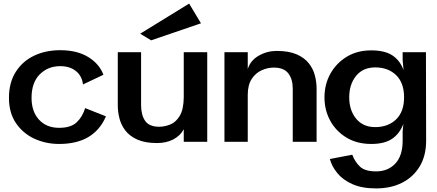

<svg xmlns="http://www.w3.org/2000/svg" viewBox="-20 -791 2435 1071"><path d="M310 12Q236 12 172.5 -17Q109 -46 69.5 -103.5Q30 -161 30 -245Q30 -330 67.5 -389.5Q105 -449 169.5 -480Q234 -511 316 -511Q410 -511 472 -473Q534 -435 557 -374L443 -320Q437 -368 403 -395Q369 -422 316 -422Q247 -422 201.5 -376Q156 -330 156 -245Q156 -169 197.5 -123.5Q239 -78 310 -78Q375 -78 407.5 -108.5Q440 -139 455 -188L571 -142Q505 12 310 12Z M856 7Q790 7 747 -12Q704 -31 680 -62Q656 -93 646.5 -130Q637 -167 637 -204V-500H767V-204Q767 -150 789.5 -117Q812 -84 868 -84Q898 -84 929.5 -96.5Q961 -109 982.5 -144.5Q1004 -180 1005 -247V-500H1136V0H1005V-70Q985 -33 946 -13Q907 7 856 7ZM823 -566 762 -603 1035 -771 1101 -661Z M1523 -507Q1591 -507 1634.5 -488Q1678 -469 1702.5 -438Q1727 -407 1736.5 -370Q1746 -333 1746 -296V0H1613V-296Q1613 -350 1588 -382Q1563 -414 1507 -414Q1473 -414 1439.5 -399Q1406 -384 1384 -350.5Q1362 -317 1362 -262V0H1232V-500H1362V-406Q1377 -454 1423.5 -480.5Q1470 -507 1523 -507Z M2078 260Q1999 260 1945.5 236Q1892 212 1861.5 174.5Q1831 137 1820 96L1945 72Q1960 112 1988 138.5Q2016 165 2078 165Q2144 165 2185 121.5Q2226 78 2226 -6V-58L2230 -100Q2210 -46 2167.5 -17Q2125 12 2051 12Q1972 12 1913.5 -23Q1855 -58 1822.5 -117Q1790 -176 1790 -248Q1790 -320 1822.5 -379Q1855 -438 1913.5 -474Q1972 -510 2051 -510Q2127 -510 2169.5 -481.5Q2212 -453 2231 -400L2226 -456V-500H2356L2357 -6Q2357 78 2321 137.5Q2285 197 2222.5 228.5Q2160 260 2078 260ZM2073 -415Q2005 -415 1966.5 -368Q1928 -321 1928 -248Q1928 -176 1966.5 -129Q2005 -82 2073 -82Q2145 -82 2189.5 -125Q2234 -168 2234 -248Q2234 -329 2189.5 -372Q2145 -415 2073 -415Z"/></svg>

Font: Panamera
Style: Bold
Weight: 700
Designer: Bastien Sozeau
Foundry: NBR — Bastien Sozeau
Version: Version 3.002; ttfautohint (v1.8.4.7-5d5b);gftools[0.9.33]